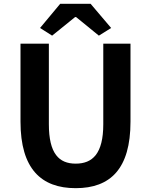

<svg xmlns="http://www.w3.org/2000/svg" viewBox="-20 -968 788 1002"><path d="M375 14C556 14 661 -87 661 -333V-740H519V-320C519 -166 463 -114 375 -114C288 -114 235 -166 235 -320V-740H87V-333C87 -87 195 14 375 14ZM189 -822 252 -782 372 -879H377L496 -782L560 -822L453 -948H294Z"/></svg>

Font: Noto Sans Japanese Bold
Style: Bold
Weight: 700
Designer: Ryoko NISHIZUKA (kana & ideographs); Paul D. Hunt (Latin, Greek & Cyrillic); Wenlong ZHANG (bopomofo); Sandoll Communica
Foundry: Adobe Systems Incorporated
Version: Version 1.000;PS 1;hotconv 1.0.78;makeotf.lib2.5.61930